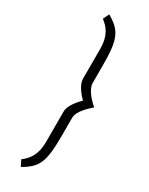

<svg xmlns="http://www.w3.org/2000/svg" viewBox="-241 -864 791 1021"><g transform="rotate(30 154.5 -353.0)"><path d="M96 116C183 66 202 25 202 -140V-247C202 -289 253 -333 276 -354C253 -372 204 -421 204 -462V-567C204 -731 184 -772 98 -822L80 -785C116 -758 148 -720 148 -641V-456C148 -416 190 -371 206 -355C190 -339 146 -294 146 -253V-65C146 14 114 52 78 79Z"/></g></svg>

Font: Advent Pro
Style: Regular
Weight: 400
Designer: Andreas Kalpakidis
Foundry: Andreas Kalpakidis
Version: Version 2.002 2008